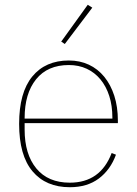

<svg xmlns="http://www.w3.org/2000/svg" viewBox="-20 -771 573 803"><path d="M272 12Q172 12 116 -54.5Q60 -121 60 -253Q60 -384 115 -451Q170 -518 268 -518Q314 -518 351.5 -500.5Q389 -483 416 -450Q443 -417 458 -370.5Q473 -324 473 -266V-256H83V-229Q83 -126 132 -66.5Q181 -7 272 -7Q400 -7 447 -131L465 -124Q442 -61 393.5 -24.5Q345 12 272 12ZM268 -499Q179 -499 131 -439.5Q83 -380 83 -277V-275H450V-279Q450 -329 437 -369.5Q424 -410 400 -439Q376 -468 342.5 -483.5Q309 -499 268 -499ZM251 -587 236 -597 347 -751 366 -739Z"/></svg>

Font: IBM Plex Sans Arabic Thin
Style: Regular
Weight: 100
Designer: Mike Abbink, Paul van der Laan, Pieter van Rosmalen, Wael Morcos, Khajak Apelian
Foundry: Bold Monday
Version: Version 1.101